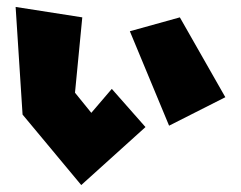

<svg xmlns="http://www.w3.org/2000/svg" viewBox="-20 -542 694 553"><path d="M354 -452 467 -180 629 -262 498 -492ZM25 -522 45 -212 214 -9 399 -176 302 -286 243 -217 196 -275 217 -492Z"/></svg>

Font: Super Mario
Style: Regular
Weight: 400
Version: Version 1.0